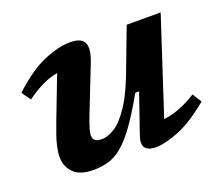

<svg xmlns="http://www.w3.org/2000/svg" viewBox="-96 -663 926 810"><g transform="rotate(-20 367.0 -258.0)"><path d="M430.5 -61.5 490 -234H473Q428 -154.5 392.8 -105.8Q357.5 -57 326.5 -31.5Q295.5 -6 264.2 3Q233 12 196.5 12Q137 12 108.5 -16.5Q80 -45 80 -88.5Q80 -109.5 87.2 -140.8Q94.5 -172 116 -228L191.5 -425Q125.5 -413.5 50 -358L21 -398Q103 -473.5 169.8 -501Q236.5 -528.5 287 -528.5Q336.5 -528.5 349.2 -502Q362 -475.5 341 -420L255.5 -202.5Q244.5 -173.5 239.8 -156.2Q235 -139 235 -128Q235 -98 274 -98Q300 -98 332 -117.5Q364 -137 400.2 -191.5Q436.5 -246 474.5 -351L537 -516H689.5L549.5 -88Q583.5 -91.5 619.8 -105.2Q656 -119 697.5 -145L723 -103.5Q640.5 -35.5 578 -11.8Q515.5 12 478.5 12Q442.5 12 429.5 -5.2Q416.5 -22.5 430.5 -61.5Z"/></g></svg>

Font: Newsreader 6pt SemiBold
Style: Italic
Weight: 600
Italic angle: -17°
Designer: Hugues Gentile
Foundry: Production Type
Version: Version 1.003; ttfautohint (v1.8.3)